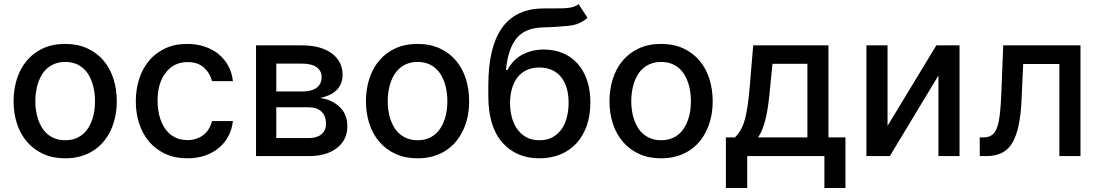

<svg xmlns="http://www.w3.org/2000/svg" viewBox="-20 -769 5414 946"><path d="M301.1 -552.6Q362.6 -552.6 410 -530.9Q457.4 -509.2 489.7 -471.2Q522 -433.2 538.7 -381.6Q555.4 -329.9 555.4 -270.2Q555.4 -231.9 548.1 -196Q540.8 -160.2 526.5 -128.9Q512.1 -97.7 490.8 -71.9Q469.5 -46.2 441.2 -27.7Q413 -9.2 378 0.9Q343 11 301.1 11Q240.1 11 192.8 -10.7Q145.6 -32.3 113.1 -70.1Q80.6 -108 63.7 -159.4Q46.9 -210.9 46.9 -270.2Q46.9 -328.1 63 -379.4Q79.2 -430.8 111.2 -469.3Q143.1 -507.8 190.7 -530.2Q238.3 -552.6 301.1 -552.6ZM154.1 -270.6Q154.1 -247.5 157.5 -224.3Q160.9 -201 168.1 -179.7Q175.4 -158.4 187 -139.7Q198.5 -121.1 215 -107.4Q231.5 -93.8 253 -85.9Q274.5 -78.1 301.5 -78.1Q328.5 -78.1 349.6 -85.8Q370.7 -93.4 387.1 -106.9Q403.4 -120.4 415 -138.7Q426.5 -157 433.9 -178.4Q441.4 -199.9 444.8 -223.4Q448.2 -246.8 448.2 -270.6Q448.2 -293.7 444.8 -316.9Q441.4 -340.2 434.3 -361.7Q427.2 -383.2 415.7 -401.8Q404.1 -420.5 387.8 -434.3Q371.4 -448.2 350 -456Q328.5 -463.8 301.5 -463.8Q274.9 -463.8 253.4 -456.1Q231.9 -448.5 215.6 -434.8Q199.2 -421.2 187.5 -402.9Q175.8 -384.6 168.5 -363.1Q161.2 -341.6 157.7 -318Q154.1 -294.4 154.1 -270.6Z M649.1 -270.2Q649.1 -327.4 665.3 -378.7Q681.5 -430 713.4 -468.8Q745.4 -507.5 792.8 -530Q840.2 -552.6 902.3 -552.6Q948.9 -552.6 988.3 -539.4Q1027.7 -526.3 1057.2 -502.1Q1086.6 -478 1104.9 -444.2Q1123.2 -410.5 1127.5 -369.3H1024.1Q1015.6 -407.7 985.4 -435.4Q955.3 -463.1 904.1 -463.1Q837.7 -463.1 797.2 -411.9Q756.4 -360.4 756.4 -272.7Q756.4 -249.3 759.8 -225.9Q763.1 -202.4 770.6 -180.9Q778.1 -159.4 789.8 -140.8Q801.5 -122.2 817.8 -108.3Q834.2 -94.5 855.6 -86.6Q877.1 -78.8 904.1 -78.8Q926.8 -78.8 946.6 -85.2Q966.3 -91.6 981.9 -103.7Q997.5 -115.8 1008.3 -133.2Q1019.2 -150.6 1024.1 -172.6H1127.5Q1123.2 -132.8 1105.8 -99.3Q1088.4 -65.7 1059.5 -41.2Q1030.5 -16.7 991.1 -2.8Q951.7 11 903.4 11Q842.3 11 795.1 -10.7Q747.9 -32.3 715.4 -70.1Q682.9 -108 666 -159.3Q649.1 -210.6 649.1 -270.2Z M1467.7 -545.5Q1560.4 -545.5 1614 -506.4Q1668 -467 1668 -399.9Q1668 -376.1 1660 -357.1Q1652 -338.1 1637.4 -324Q1622.9 -310 1602.3 -300.6Q1581.7 -291.2 1556.5 -286.2Q1611.5 -279.8 1651.3 -244Q1691.4 -207.7 1691.4 -147Q1691.4 -114.7 1679.3 -88.2Q1667.3 -61.8 1641.7 -41.2Q1590.9 0 1502.1 0H1241.5V-545.5ZM1341.3 -88.8H1502.1Q1541.5 -88.8 1563.9 -107.6Q1586.3 -126.4 1586.3 -158.7Q1586.3 -197.4 1564.1 -218.9Q1541.9 -240.4 1502.1 -240.4H1341.3ZM1341.3 -318.2H1468.8Q1514.9 -318.2 1539.8 -336.6Q1564.6 -355.1 1564.6 -388.5Q1564.6 -420.8 1539.6 -438.2Q1514.6 -455.6 1467.7 -455.6H1341.3Z M2037.3 -552.6Q2098.7 -552.6 2146.1 -530.9Q2193.5 -509.2 2225.9 -471.2Q2258.2 -433.2 2274.9 -381.6Q2291.5 -329.9 2291.5 -270.2Q2291.5 -231.9 2284.3 -196Q2277 -160.2 2262.6 -128.9Q2248.2 -97.7 2226.9 -71.9Q2205.6 -46.2 2177.4 -27.7Q2149.1 -9.2 2114.2 0.9Q2079.2 11 2037.3 11Q1976.2 11 1929 -10.7Q1881.7 -32.3 1849.3 -70.1Q1816.8 -108 1799.9 -159.4Q1783 -210.9 1783 -270.2Q1783 -328.1 1799.2 -379.4Q1815.3 -430.8 1847.3 -469.3Q1879.3 -507.8 1926.8 -530.2Q1974.4 -552.6 2037.3 -552.6ZM1890.3 -270.6Q1890.3 -247.5 1893.6 -224.3Q1897 -201 1904.3 -179.7Q1911.6 -158.4 1923.1 -139.7Q1934.7 -121.1 1951.2 -107.4Q1967.7 -93.8 1989.2 -85.9Q2010.7 -78.1 2037.6 -78.1Q2064.6 -78.1 2085.8 -85.8Q2106.9 -93.4 2123.2 -106.9Q2139.6 -120.4 2151.1 -138.7Q2162.6 -157 2170.1 -178.4Q2177.6 -199.9 2180.9 -223.4Q2184.3 -246.8 2184.3 -270.6Q2184.3 -293.7 2180.9 -316.9Q2177.6 -340.2 2170.5 -361.7Q2163.4 -383.2 2151.8 -401.8Q2140.3 -420.5 2123.9 -434.3Q2107.6 -448.2 2086.1 -456Q2064.6 -463.8 2037.6 -463.8Q2011 -463.8 1989.5 -456.1Q1968 -448.5 1951.7 -434.8Q1935.4 -421.2 1923.7 -402.9Q1911.9 -384.6 1904.7 -363.1Q1897.4 -341.6 1893.8 -318Q1890.3 -294.4 1890.3 -270.6Z M2652.3 -727.3Q2667.3 -727.6 2680.9 -727.6Q2694.6 -727.6 2707 -727.6H2712.4Q2732.6 -727.6 2750 -728Q2767.4 -728.3 2782 -730.3Q2796.5 -732.2 2808.8 -736.5Q2821 -740.8 2830.6 -748.6L2874.6 -681.5Q2838.1 -648.1 2785.9 -642.4Q2759.2 -639.6 2726.9 -637.3Q2694.6 -634.9 2654.8 -633.9Q2566.1 -631.7 2524.5 -579.5Q2482.2 -526.6 2473 -423.7H2479.8Q2506.7 -474.8 2553.6 -499.8Q2600.5 -524.9 2660.5 -524.9Q2709.9 -524.9 2751.6 -507.8Q2793.3 -490.8 2823.9 -457.6Q2854.4 -424.4 2871.6 -375.9Q2888.8 -327.4 2888.8 -264.6Q2888.8 -201 2871.1 -150Q2853.3 -99.1 2820.5 -63.2Q2787.6 -27.3 2741.3 -8.2Q2695 11 2637.8 11Q2523.8 11 2454.9 -66.8Q2386 -145.2 2386 -294.7V-348.7Q2386 -722.7 2652.3 -727.3ZM2492.9 -262.8Q2492.9 -228.3 2500.9 -195.1Q2508.9 -161.9 2526.3 -136Q2543.7 -110.1 2571.2 -94.1Q2598.7 -78.1 2638.1 -78.1Q2677.6 -78.1 2704.9 -94.1Q2732.2 -110.1 2749.3 -136.2Q2766.3 -162.3 2774 -195.5Q2781.6 -228.7 2781.6 -262.8Q2781.6 -304.3 2771.7 -336.6Q2761.7 -369 2743.1 -391.2Q2724.4 -413.4 2697.6 -424.9Q2670.8 -436.4 2637.1 -436.4Q2604 -436.4 2577.6 -424.9Q2551.1 -413.4 2532.5 -391.2Q2513.8 -369 2503.7 -336.6Q2493.6 -304.3 2492.9 -262.8Z M3237.2 -552.6Q3298.7 -552.6 3346.1 -530.9Q3393.5 -509.2 3425.8 -471.2Q3458.1 -433.2 3474.8 -381.6Q3491.5 -329.9 3491.5 -270.2Q3491.5 -231.9 3484.2 -196Q3476.9 -160.2 3462.5 -128.9Q3448.2 -97.7 3426.8 -71.9Q3405.5 -46.2 3377.3 -27.7Q3349.1 -9.2 3314.1 0.9Q3279.1 11 3237.2 11Q3176.1 11 3128.9 -10.7Q3081.7 -32.3 3049.2 -70.1Q3016.7 -108 2999.8 -159.4Q2983 -210.9 2983 -270.2Q2983 -328.1 2999.1 -379.4Q3015.3 -430.8 3047.2 -469.3Q3079.2 -507.8 3126.8 -530.2Q3174.4 -552.6 3237.2 -552.6ZM3090.2 -270.6Q3090.2 -247.5 3093.6 -224.3Q3096.9 -201 3104.2 -179.7Q3111.5 -158.4 3123 -139.7Q3134.6 -121.1 3151.1 -107.4Q3167.6 -93.8 3189.1 -85.9Q3210.6 -78.1 3237.6 -78.1Q3264.6 -78.1 3285.7 -85.8Q3306.8 -93.4 3323.2 -106.9Q3339.5 -120.4 3351 -138.7Q3362.6 -157 3370 -178.4Q3377.5 -199.9 3380.9 -223.4Q3384.2 -246.8 3384.2 -270.6Q3384.2 -293.7 3380.9 -316.9Q3377.5 -340.2 3370.4 -361.7Q3363.3 -383.2 3351.7 -401.8Q3340.2 -420.5 3323.9 -434.3Q3307.5 -448.2 3286 -456Q3264.6 -463.8 3237.6 -463.8Q3210.9 -463.8 3189.5 -456.1Q3168 -448.5 3151.6 -434.8Q3135.3 -421.2 3123.6 -402.9Q3111.9 -384.6 3104.6 -363.1Q3097.3 -341.6 3093.8 -318Q3090.2 -294.4 3090.2 -270.6Z M3556.5 157.3V-92H3600.9Q3633.9 -122.2 3650.2 -180.8Q3665.5 -236.9 3674 -342L3691.1 -545.5H4061.8V-92H4145.6V157.3H4041.9V0H3661.6V157.3ZM3958.1 -92V-454.5H3786.2L3774.9 -342Q3771 -299 3766.2 -261.7Q3761.4 -224.4 3754.4 -193Q3747.5 -161.6 3737.9 -136.4Q3728.3 -111.2 3714.5 -92Z M4248.9 -545.5H4353V-148.8L4593.4 -545.5H4707.7V0H4603.7V-397L4364.3 0H4248.9Z M4807.2 -92H4826.7Q4856.9 -92 4875 -110.1Q4883.9 -119 4890.4 -134.6Q4897 -150.2 4901.5 -173.8Q4905.9 -197.4 4908.7 -229.8Q4911.6 -262.1 4913.4 -304L4922.9 -545.5H5303.6V0H5199.6V-453.8H5021.3L5012.8 -268.5Q5006.4 -133.2 4968.8 -66.8Q4930.8 0 4841.6 0H4807.5Z"/></svg>

Font: Inter P Medium
Style: Regular
Weight: 500
Designer: Rasmus Andersson
Foundry: rsms
Version: Version 3.018;git-588b23468